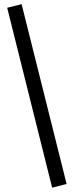

<svg xmlns="http://www.w3.org/2000/svg" viewBox="-20 -745 371 915"><path d="M228.5 149.4 14.2 -708 83 -725.1 297.4 131.8Z"/></svg>

Font: Elstob 8pt SemiBold
Style: Regular
Weight: 600
Designer: Peter S. Baker
Version: Version 1.015